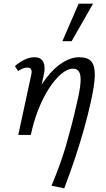

<svg xmlns="http://www.w3.org/2000/svg" viewBox="-20 -731 575 1040"><path d="M259 275Q285 213 304.5 158.5Q324 104 339 52Q354 0 368 -54Q382 -108 396 -171Q413 -241 416 -282Q419 -323 409 -341Q399 -359 376 -359Q345 -359 311 -330Q277 -301 245 -251.5Q213 -202 187.5 -137Q162 -72 147 0H96Q120 -102 155.5 -180Q191 -258 233.5 -312Q276 -366 321 -393.5Q366 -421 409 -421Q456 -421 475.5 -397Q495 -373 493.5 -321Q492 -269 473 -184Q457 -111 436.5 -37.5Q416 36 389.5 116.5Q363 197 328 289ZM79 0 149 -325Q151 -333 151.5 -342Q152 -351 147 -358Q142 -365 128 -365Q116 -365 102.5 -359.5Q89 -354 78 -346L61 -373Q86 -395 113.5 -408Q141 -421 166 -421Q192 -421 205 -408Q218 -395 220.5 -374.5Q223 -354 218 -330L147 0ZM318 -508 406 -711H484L368 -508Z"/></svg>

Font: Ysabeau Infant Medium
Style: Italic
Weight: 500
Italic angle: -12°
Designer: Christian Thalmann (Catharsis Fonts)
Version: Version 2.001;gftools[0.9.30]; featfreeze: ss01,ss02,lnum